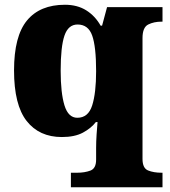

<svg xmlns="http://www.w3.org/2000/svg" viewBox="-20 -566 713 807"><path d="M278 221V160H304Q336 160 360 151Q384 142 384 105V56Q384 29 386 -1Q388 -31 390 -53H383Q363 -27 328.5 -8.5Q294 10 240 10Q145 10 92 -57.5Q39 -125 39 -270Q39 -414 93.5 -480Q148 -546 253 -546Q305 -546 342.5 -522.5Q380 -499 403 -458H409L430 -536H663V-475H659Q627 -475 603 -463Q579 -451 579 -406V102Q579 141 602.5 150.5Q626 160 659 160H663V221ZM305 -71Q351 -71 367.5 -123Q384 -175 384 -267Q384 -370 367.5 -416.5Q351 -463 306 -463Q267 -463 251 -416.5Q235 -370 235 -269Q235 -175 251 -123Q267 -71 305 -71Z"/></svg>

Font: Noto Serif Myanmar Black
Style: Regular
Weight: 900
Designer: Ben Mitchell and the Monotype Design Team
Foundry: Monotype Imaging Inc.
Version: Version 2.106; ttfautohint (v1.8.4.7-5d5b)